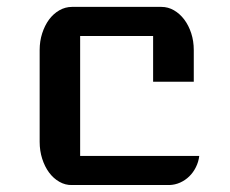

<svg xmlns="http://www.w3.org/2000/svg" viewBox="-20 -531 660 551"><path d="M93.8 -387.2Q93.8 -413.1 101.1 -435.5Q108.4 -458 120.8 -474.9Q133.3 -491.7 150.4 -501.5Q167.5 -511.2 186.5 -511.2H443.4Q462.4 -511.2 479.2 -501.5Q496.1 -491.7 508.8 -474.9Q521.5 -458 528.8 -435.5Q536.1 -413.1 536.1 -387.2V-296.4H419.4V-427.7H210V-83.5H551.8Q549.8 -66.4 542.2 -51.3Q534.7 -36.1 523.2 -24.9Q511.7 -13.7 497.1 -7.1Q482.4 -0.5 466.3 0H186.5Q167.5 0.5 150.4 -9.3Q133.3 -19 120.8 -35.9Q108.4 -52.7 101.1 -75.4Q93.8 -98.1 93.8 -124Z"/></svg>

Font: Atomic Age
Style: Regular
Weight: 400
Version: Version 1.007; ttfautohint (v1.4.1) -l 6 -r 46 -G 0 -x 0 -H 